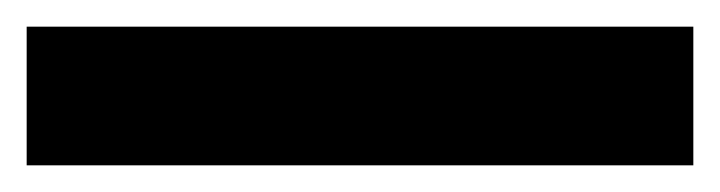

<svg xmlns="http://www.w3.org/2000/svg" viewBox="-20 -20 540 144"><path d="M0 104V0H500V104Z"/></svg>

Font: Montserrat ExtraBold
Style: Regular
Weight: 800
Designer: Julieta Ulanovsky
Foundry: Julieta Ulanovsky
Version: Version 9.000